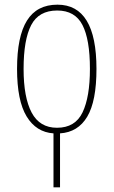

<svg xmlns="http://www.w3.org/2000/svg" viewBox="-20 -562 486 822"><path d="M209 9Q135 4 94 -63.5Q53 -131 53 -267Q53 -406 95.5 -474Q138 -542 226 -542Q393 -542 393 -267Q393 -129 353.5 -62.5Q314 4 237 9V240H209ZM224 -15Q302 -15 333.5 -81Q365 -147 365 -267Q365 -393 333 -455Q301 -517 225 -517Q146 -517 113.5 -454.5Q81 -392 81 -267Q81 -145 115.5 -80Q150 -15 224 -15Z"/></svg>

Font: Noto Serif Condensed Thin
Style: Regular
Weight: 100
Width: 3
Designer: Monotype Design Team
Foundry: Monotype Imaging Inc.
Version: Version 2.013; ttfautohint (v1.8.4.7-5d5b)